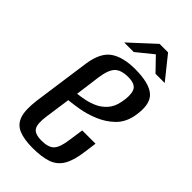

<svg xmlns="http://www.w3.org/2000/svg" viewBox="-208 -699 767 767"><g transform="rotate(45 176.0 -315.5)"><path d="M143 11Q95 11 65 -1.5Q35 -14 24.5 -45.5Q14 -77 22 -138L56 -380Q67 -451 105.5 -476.5Q144 -502 210 -502Q292 -502 323.5 -472.5Q355 -443 341 -368Q332 -324 304 -297Q276 -270 239 -254.5Q202 -239 166.5 -233Q131 -227 109 -225L94 -119Q87 -72 98 -53.5Q109 -35 148 -35Q187 -35 203 -52.5Q219 -70 225 -117L234 -179H309L302 -127Q295 -72 277.5 -42Q260 -12 227.5 -0.5Q195 11 143 11ZM116 -268Q133 -270 156 -274.5Q179 -279 201.5 -289.5Q224 -300 241 -319.5Q258 -339 264 -369Q273 -410 264.5 -435Q256 -460 213 -460Q174 -460 155.5 -442Q137 -424 130 -373ZM104 -546 208 -642H256L333 -546H281L227 -602L158 -546Z"/></g></svg>

Font: Alumni Sans Medium
Style: Italic
Weight: 500
Italic angle: -8°
Designer: Robert E. Leuschke
Foundry: Robert E. Leuschke
Version: Version 1.016